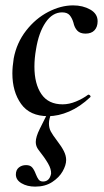

<svg xmlns="http://www.w3.org/2000/svg" viewBox="-20 -419 386 714"><path d="M26 -146Q26 -170 31 -202Q42 -260 77 -305Q112 -350 159 -374.5Q206 -399 252 -399Q288 -399 315.5 -383.5Q343 -368 343 -340Q343 -319 331.5 -306.5Q320 -294 298 -294Q278 -294 267.5 -305Q257 -316 253 -335Q248 -352 239 -362.5Q230 -373 211 -373Q175 -373 149.5 -335.5Q124 -298 114 -236Q108 -202 108 -171Q108 -107 134 -69Q160 -31 213 -31Q237 -31 262.5 -41.5Q288 -52 308 -67H309Q312 -67 315 -64Q318 -61 316 -58Q278 -22 237.5 -4.5Q197 13 159 13Q91 13 58.5 -32.5Q26 -78 26 -146ZM39 230Q39 213 50 204Q61 195 77 195Q92 195 99.5 203.5Q107 212 113 228Q118 241 123.5 248.5Q129 256 140 256Q164 256 170 227Q171 210 158.5 188.5Q146 167 123 138Q113 125 113 109Q113 90 128 60L158 0H172Q162 23 162 40Q162 57 169 70Q176 83 192 104Q209 126 217.5 143Q226 160 226 176Q226 195 213 218Q200 241 174 258Q148 275 111 275Q81 275 60 262.5Q39 250 39 230Z"/></svg>

Font: Cormorant Garamond SemiBold
Style: Italic
Weight: 600
Italic angle: -10°
Designer: Christian Thalmann (Catharsis Fonts)
Foundry: Catharsis Fonts
Version: Version 4.000